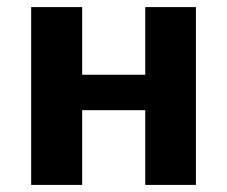

<svg xmlns="http://www.w3.org/2000/svg" viewBox="-20 -522 640 542"><path d="M533 0H390V-211H212V0H68V-502H212V-311H390V-502H533Z"/></svg>

Font: cwTeXHei
Style: Medium
Weight: 500
Version: Version 1.17